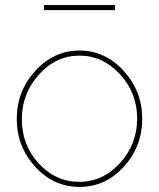

<svg xmlns="http://www.w3.org/2000/svg" viewBox="-20 -726 626 756"><path d="M467.5 -69.5Q395 10 293 10Q191 10 118.5 -69.5Q46 -149 46 -258Q46 -367 119 -447Q192 -527 293 -527Q394 -527 467 -447Q540 -367 540 -258Q540 -149 467.5 -69.5ZM66 -256Q66 -155 132.5 -82.5Q199 -10 292 -10Q385 -10 452.5 -84Q520 -158 520 -259Q520 -360 452.5 -433.5Q385 -507 293 -507Q201 -507 133.5 -432.5Q66 -358 66 -256ZM433 -686H153V-706H433Z"/></svg>

Font: Raleway
Style: Thin
Weight: 100
Designer: Matt McInerney, Pablo Impallari, Rodrigo Fuenzalida
Foundry: Matt McInerney, Pablo Impallari, Rodrigo Fuenzalida
Version: Version 3.000